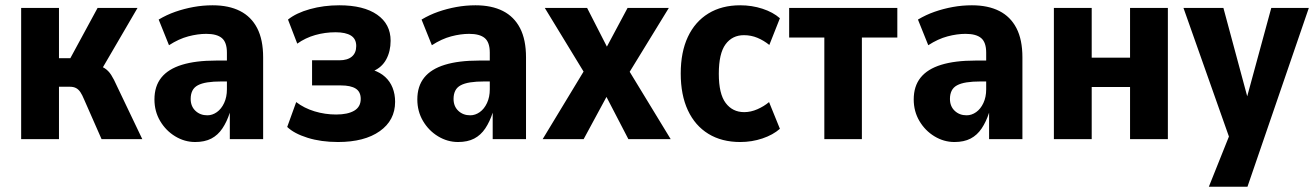

<svg xmlns="http://www.w3.org/2000/svg" viewBox="-20 -526 4969 726"><path d="M60 0V-496H203V-306H246L349 -496H500L353 -244L333 -283Q360 -278 375 -268.5Q390 -259 400.5 -242.5Q411 -226 422 -201L518 0H364L298 -150Q291 -167 284 -177.5Q277 -188 267.5 -193Q258 -198 244 -198H203V0Z M718 11Q678 11 642.5 -10.5Q607 -32 585.5 -68.5Q564 -105 564 -150Q564 -200 590 -232.5Q616 -265 668 -281Q720 -297 797 -297H853V-218H818Q786 -218 764 -214.5Q742 -211 728 -203.5Q714 -196 707.5 -183Q701 -170 701 -152Q701 -124 719 -107Q737 -90 764 -90Q783 -90 800 -102Q817 -114 827.5 -136.5Q838 -159 838 -188V-327Q838 -366 819 -382Q800 -398 760 -398Q728 -398 692 -388.5Q656 -379 619 -355L580 -452Q610 -470 643 -481.5Q676 -493 711.5 -499.5Q747 -506 784 -506Q845 -506 887.5 -484.5Q930 -463 952.5 -419.5Q975 -376 975 -309V0H849V-100Q838 -66 821 -40.5Q804 -15 779 -2Q754 11 718 11Z M1258 11Q1194 11 1143 -5Q1092 -21 1066 -46L1100 -140Q1130 -117 1169.5 -105Q1209 -93 1251 -93Q1295 -93 1319.5 -107.5Q1344 -122 1344 -152Q1344 -179 1325 -191Q1306 -203 1269 -203H1160V-298H1263Q1294 -298 1310.5 -312Q1327 -326 1327 -352Q1327 -379 1307 -391.5Q1287 -404 1249 -404Q1209 -404 1172 -393.5Q1135 -383 1104 -361L1069 -452Q1100 -477 1152 -491.5Q1204 -506 1263 -506Q1355 -506 1406 -470.5Q1457 -435 1457 -372Q1457 -332 1440.5 -301.5Q1424 -271 1391 -257V-261Q1418 -252 1436.5 -235Q1455 -218 1464.5 -194Q1474 -170 1474 -141Q1474 -71 1416 -30Q1358 11 1258 11Z M1712 11Q1672 11 1636.5 -10.5Q1601 -32 1579.5 -68.5Q1558 -105 1558 -150Q1558 -200 1584 -232.5Q1610 -265 1662 -281Q1714 -297 1791 -297H1847V-218H1812Q1780 -218 1758 -214.5Q1736 -211 1722 -203.5Q1708 -196 1701.5 -183Q1695 -170 1695 -152Q1695 -124 1713 -107Q1731 -90 1758 -90Q1777 -90 1794 -102Q1811 -114 1821.5 -136.5Q1832 -159 1832 -188V-327Q1832 -366 1813 -382Q1794 -398 1754 -398Q1722 -398 1686 -388.5Q1650 -379 1613 -355L1574 -452Q1604 -470 1637 -481.5Q1670 -493 1705.5 -499.5Q1741 -506 1778 -506Q1839 -506 1881.5 -484.5Q1924 -463 1946.5 -419.5Q1969 -376 1969 -309V0H1843V-100Q1832 -66 1815 -40.5Q1798 -15 1773 -2Q1748 11 1712 11Z M2032 0 2207 -289 2210 -217 2040 -496H2200L2289 -322H2260L2353 -496H2509L2338 -217L2340 -289L2516 0H2356L2260 -185H2287L2187 0Z M2779 11Q2709 11 2658.5 -20Q2608 -51 2581 -109Q2554 -167 2554 -248Q2554 -329 2581 -386.5Q2608 -444 2658.5 -475Q2709 -506 2779 -506Q2823 -506 2863 -493Q2903 -480 2929 -457L2889 -356Q2868 -373 2844 -383Q2820 -393 2793 -393Q2749 -393 2723.5 -358.5Q2698 -324 2698 -247Q2698 -171 2724 -136.5Q2750 -102 2794 -102Q2819 -102 2844 -113Q2869 -124 2888 -140L2929 -39Q2903 -16 2863 -2.5Q2823 11 2779 11Z M3097 0V-384H2964V-496H3373V-384H3239V0Z M3589 11Q3549 11 3513.5 -10.5Q3478 -32 3456.5 -68.5Q3435 -105 3435 -150Q3435 -200 3461 -232.5Q3487 -265 3539 -281Q3591 -297 3668 -297H3724V-218H3689Q3657 -218 3635 -214.5Q3613 -211 3599 -203.5Q3585 -196 3578.5 -183Q3572 -170 3572 -152Q3572 -124 3590 -107Q3608 -90 3635 -90Q3654 -90 3671 -102Q3688 -114 3698.5 -136.5Q3709 -159 3709 -188V-327Q3709 -366 3690 -382Q3671 -398 3631 -398Q3599 -398 3563 -388.5Q3527 -379 3490 -355L3451 -452Q3481 -470 3514 -481.5Q3547 -493 3582.5 -499.5Q3618 -506 3655 -506Q3716 -506 3758.5 -484.5Q3801 -463 3823.5 -419.5Q3846 -376 3846 -309V0H3720V-100Q3709 -66 3692 -40.5Q3675 -15 3650 -2Q3625 11 3589 11Z M3965 0V-496H4108V-308H4253V-496H4396V0H4253V-197H4108V0Z M4551 180 4643 -50V36L4455 -496H4606L4703 -136H4689L4787 -496H4929L4697 180Z"/></svg>

Font: Nunito Sans 10pt Condensed ExtraBold
Style: Regular
Weight: 800
Width: 3
Designer: Vernon Adams
Foundry: Vernon Adams
Version: Version 3.101;gftools[0.9.27]